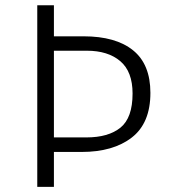

<svg xmlns="http://www.w3.org/2000/svg" viewBox="-20 -725 655 745"><path d="M189.2 -704.6V-584.1H304.1Q429.2 -584.1 496.4 -529.7Q563.6 -475.4 563.6 -364.6Q563.6 -247.2 491.3 -191.3Q419 -135.4 296.9 -135.4H189.2V0H124.6V-704.6ZM189.2 -528.2V-191.8H315.4Q400.5 -191.8 447.4 -229.7Q494.4 -267.7 494.4 -362.1Q494.4 -447.2 446.7 -487.7Q399 -528.2 316.9 -528.2Z"/></svg>

Font: Fira Code Fixed Light
Style: Regular
Weight: 300
Monospace: yes
Designer: Carrois Corporate, Edenspiekermann AG, Nikita Prokopov
Foundry: Carrois Corporate, Edenspiekermann AG, Nikita Prokopov
Version: Version 5.002